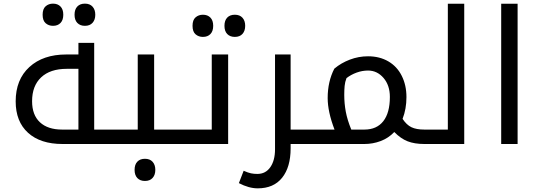

<svg xmlns="http://www.w3.org/2000/svg" viewBox="-20 -780 2924 1040"><path d="M318.8 0Q198.7 0 131.8 -60.8Q64.9 -121.6 64.9 -231Q64.9 -349.1 139.2 -417Q213.4 -484.9 338.9 -484.9H404.8V-547.9H490.2V-78.1H604Q608.9 -78.1 608.9 -74.2V-4.9Q608.9 0 604 0ZM404.8 -78.1V-407.2H341.8Q252 -407.2 202.9 -361.1Q153.8 -314.9 153.8 -231.9Q153.8 -157.2 196.3 -117.7Q238.8 -78.1 316.9 -78.1ZM267.1 -640.1Q243.7 -640.1 227.3 -654.3Q210.9 -668.5 210.9 -700.2Q210.9 -731.9 227.3 -746.1Q243.7 -760.3 267.1 -760.3Q292.5 -760.3 307.6 -744.9Q322.8 -729.5 322.8 -700.2Q322.8 -671.4 307.9 -655.8Q293 -640.1 267.1 -640.1ZM439.9 -640.1Q414.1 -640.1 398.9 -655.8Q383.8 -671.4 383.8 -700.2Q383.8 -729 398.7 -744.6Q413.6 -760.3 439.9 -760.3Q466.8 -760.3 481.4 -743.9Q496.1 -727.5 496.1 -700.2Q496.1 -672.9 481.4 -656.5Q466.8 -640.1 439.9 -640.1Z M594.2 0Q589.4 0 589.4 -4.9V-74.2Q589.4 -78.1 594.2 -78.1H726.1V-484.9H814.9V-78.1H945.3Q950.2 -78.1 950.2 -74.2V-4.9Q950.2 0 945.3 0ZM765.1 200.2Q739.3 200.2 724.1 184.6Q709 168.9 709 140.1Q709 111.3 723.9 95.7Q738.8 80.1 765.1 80.1Q792 80.1 806.6 96.4Q821.3 112.8 821.3 140.1Q821.3 167.5 806.6 183.8Q792 200.2 765.1 200.2Z M935.1 0Q930.2 0 930.2 -4.9V-74.2Q930.2 -78.1 935.1 -78.1H1127V-484.9H1215.8V0ZM1079.1 -580.1Q1055.7 -580.1 1039.3 -594.2Q1022.9 -608.4 1022.9 -640.1Q1022.9 -671.9 1039.3 -686Q1055.7 -700.2 1079.1 -700.2Q1104.5 -700.2 1119.6 -684.8Q1134.8 -669.4 1134.8 -640.1Q1134.8 -611.3 1119.9 -595.7Q1105 -580.1 1079.1 -580.1ZM1252 -580.1Q1226.1 -580.1 1210.9 -595.7Q1195.8 -611.3 1195.8 -640.1Q1195.8 -668.9 1210.7 -684.6Q1225.6 -700.2 1252 -700.2Q1278.8 -700.2 1293.5 -683.8Q1308.1 -667.5 1308.1 -640.1Q1308.1 -612.8 1293.5 -596.4Q1278.8 -580.1 1252 -580.1Z M1554.2 0V23.9Q1554.2 125 1508.3 182.6Q1462.4 240.2 1376 240.2Q1328.1 240.2 1273.9 211.9L1299.8 145Q1324.2 155.8 1339.8 158.9Q1355.5 162.1 1374 162.1Q1418.9 162.1 1444.3 125.5Q1469.7 88.9 1469.7 28.8V-484.9H1554.2V-78.1H1677.7Q1683.1 -78.1 1683.1 -74.2V-4.9Q1683.1 0 1677.7 0Z M1668 0Q1663.1 0 1663.1 -4.9V-74.2Q1663.1 -78.1 1668 -78.1H1792Q1754.9 -174.8 1754.9 -249Q1754.9 -338.4 1791 -408.2Q1827.6 -439 1875 -457Q1922.4 -475.1 1973.6 -475.1Q2036.1 -475.1 2083.5 -447.5Q2130.9 -419.9 2156.2 -369.1Q2181.6 -318.4 2181.6 -253.9Q2181.6 -189.9 2160.6 -136.2Q2182.1 -103.5 2208.7 -90.8Q2235.4 -78.1 2278.8 -78.1H2283.7Q2289.1 -78.1 2289.1 -74.2V-4.9Q2289.1 0 2283.7 0H2278.8Q2225.6 0 2188 -14.6Q2150.4 -29.3 2115.7 -64.9Q2084 -31.7 2041.7 -15.9Q1999.5 0 1953.6 0ZM1844.7 -266.1Q1844.7 -219.7 1853 -175Q1861.3 -130.4 1882.8 -78.1H1953.6Q2020.5 -78.1 2056.2 -123.5Q2091.8 -168.9 2091.8 -254.9Q2091.8 -317.9 2057.4 -357.9Q2022.9 -397.9 1973.6 -397.9Q1941.9 -397.9 1911.4 -386.7Q1880.9 -375.5 1856.9 -356.9Q1848.6 -335.9 1846.7 -314.2Q1844.7 -292.5 1844.7 -266.1Z M2273.9 0Q2269 0 2269 -4.9V-74.2Q2269 -78.1 2273.9 -78.1H2405.8V-759.8H2494.6V0Z M2694.8 -759.8H2783.7V0H2694.8Z"/></svg>

Font: Droid Arabic Kufi
Style: Regular
Weight: 400
Designer: Pascal Zoghbi
Foundry: Irfont.ir
Version: Version 1.00 February 28, 2013, initial release